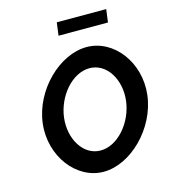

<svg xmlns="http://www.w3.org/2000/svg" viewBox="-127 -984 959 1088"><g transform="rotate(-15 352.0 -440.5)"><path d="M598 -884H308L298 -808H588ZM208 -352C223 -474 317 -585 419 -585C521 -585 587 -474 572 -352C557 -230 463 -118 361 -118C259 -118 193 -230 208 -352ZM83 -352C60 -163 188 3 347 3C506 3 674 -163 697 -352C720 -541 593 -705 434 -705C275 -705 106 -541 83 -352Z"/></g></svg>

Font: Bluebird
Style: LiNrwObl
Weight: 300
Designer: Jasper
Foundry: Cannot Into Space Fonts
Version: Version 0.98